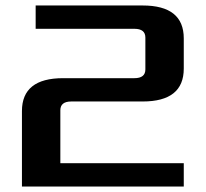

<svg xmlns="http://www.w3.org/2000/svg" viewBox="-20 -680 750 700"><path d="M60 0V-275Q60 -395 210 -395H470Q510 -395 510 -427V-543Q510 -575 470 -575H110V-660H500Q650 -660 650 -540V-430Q650 -310 500 -310H240Q200 -310 200 -278V-85H650V0Z"/></svg>

Font: Xolonium
Style: Regular
Weight: 400
Designer: Severin Meyer
Version: Version 4.2